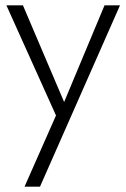

<svg xmlns="http://www.w3.org/2000/svg" viewBox="-20 -480 474 720"><path d="M430 -460H372L209 -70L233 -68L66 -460H4L190 -47L72 220H130Z"/></svg>

Font: Jost Light
Style: Regular
Weight: 300
Version: Version 3.710